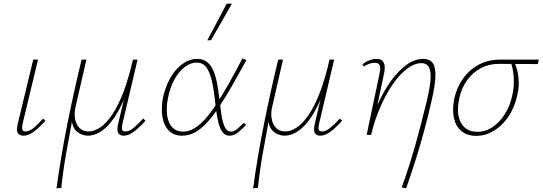

<svg xmlns="http://www.w3.org/2000/svg" viewBox="-20 -731 2939 1040"><path d="M108 4Q93 4 83.5 -3Q74 -10 72.5 -23Q71 -36 75 -56L160 -408H186L102 -59Q98 -40 101 -29.5Q104 -19 119 -19Q140 -19 163 -38.5Q186 -58 214 -89L226 -77Q193 -40 163.5 -18Q134 4 108 4Z M286 289Q310 115 345 -60Q380 -235 422 -408H448L389 -151Q381 -116 387 -85.5Q393 -55 411.5 -37Q430 -19 459 -19Q491 -19 524 -41.5Q557 -64 589 -112Q621 -160 649 -233.5Q677 -307 700 -408H718Q687 -269 645 -177.5Q603 -86 554.5 -41Q506 4 455 4Q442 4 424.5 -2Q407 -8 392 -22.5Q377 -37 371 -64Q365 -91 372 -132L374 -95Q357 -5 339.5 93Q322 191 312 287ZM650 4Q636 4 627 -3Q618 -10 616.5 -23Q615 -36 619 -56L702 -408H725L643 -59Q638 -37 641.5 -28Q645 -19 658 -19Q681 -19 704 -38.5Q727 -58 756 -89L768 -77Q735 -40 705.5 -18Q676 4 650 4Z M967 4Q922 4 895 -23Q868 -50 860 -97Q852 -144 863 -203Q876 -263 903.5 -310.5Q931 -358 969 -385Q1007 -412 1048 -412Q1080 -412 1100.5 -396Q1121 -380 1134 -352Q1147 -324 1154.5 -286.5Q1162 -249 1167 -206Q1173 -159 1178.5 -115.5Q1184 -72 1196.5 -45Q1209 -18 1230 -18Q1249 -18 1266.5 -33.5Q1284 -49 1301 -66L1313 -55Q1294 -34 1271 -15Q1248 4 1223 4Q1200 4 1186 -14.5Q1172 -33 1164 -63Q1156 -93 1151.5 -129.5Q1147 -166 1143 -200Q1137 -254 1126.5 -297.5Q1116 -341 1097.5 -366.5Q1079 -392 1044 -392Q1012 -392 980 -367.5Q948 -343 924.5 -300Q901 -257 890 -201Q880 -151 885 -109Q890 -67 912 -42.5Q934 -18 973 -18Q1001 -18 1029.5 -34Q1058 -50 1087.5 -82Q1117 -114 1149 -162Q1181 -210 1216.5 -273Q1252 -336 1293 -414L1315 -406Q1272 -328 1235.5 -264Q1199 -200 1165.5 -150Q1132 -100 1100.5 -66Q1069 -32 1036 -14Q1003 4 967 4ZM1103 -513 1208 -711H1236L1123 -513Z M1351 289Q1375 115 1410 -60Q1445 -235 1487 -408H1513L1454 -151Q1446 -116 1452 -85.5Q1458 -55 1476.5 -37Q1495 -19 1524 -19Q1556 -19 1589 -41.5Q1622 -64 1654 -112Q1686 -160 1714 -233.5Q1742 -307 1765 -408H1783Q1752 -269 1710 -177.5Q1668 -86 1619.5 -41Q1571 4 1520 4Q1507 4 1489.5 -2Q1472 -8 1457 -22.5Q1442 -37 1436 -64Q1430 -91 1437 -132L1439 -95Q1422 -5 1404.5 93Q1387 191 1377 287ZM1715 4Q1701 4 1692 -3Q1683 -10 1681.5 -23Q1680 -36 1684 -56L1767 -408H1790L1708 -59Q1703 -37 1706.5 -28Q1710 -19 1723 -19Q1746 -19 1769 -38.5Q1792 -58 1821 -89L1833 -77Q1800 -40 1770.5 -18Q1741 4 1715 4Z M2156 284Q2177 226 2195 170Q2213 114 2229 57.5Q2245 1 2260.5 -59Q2276 -119 2292 -185Q2311 -265 2312.5 -309Q2314 -353 2301 -371Q2288 -389 2263 -389Q2225 -389 2184.5 -358.5Q2144 -328 2107 -274Q2070 -220 2039.5 -150Q2009 -80 1990 0H1970Q1992 -89 2025.5 -164.5Q2059 -240 2100 -295.5Q2141 -351 2184.5 -381.5Q2228 -412 2271 -412Q2308 -412 2324 -389.5Q2340 -367 2338.5 -317.5Q2337 -268 2318 -186Q2299 -102 2278 -24.5Q2257 53 2233 129.5Q2209 206 2180 289ZM1966 0 2036 -333Q2038 -342 2039.5 -355.5Q2041 -369 2035 -380Q2029 -391 2008 -391Q1996 -391 1980 -385.5Q1964 -380 1951 -370L1943 -382Q1959 -396 1980 -404Q2001 -412 2019 -412Q2045 -412 2054.5 -398Q2064 -384 2064 -365Q2064 -346 2060 -332L1990 0Z M2559 5Q2511 5 2480 -20.5Q2449 -46 2439 -91Q2429 -136 2440 -194Q2454 -258 2488.5 -306Q2523 -354 2574 -381Q2625 -408 2687 -408H2899L2893 -384Q2830 -384 2772.5 -384.5Q2715 -385 2682 -385Q2628 -385 2584 -361.5Q2540 -338 2509.5 -295.5Q2479 -253 2467 -195Q2450 -113 2477.5 -65Q2505 -17 2565 -17Q2611 -17 2649.5 -43.5Q2688 -70 2716 -115Q2744 -160 2755 -216Q2761 -240 2762.5 -265Q2764 -290 2762.5 -313Q2761 -336 2757 -356.5Q2753 -377 2747 -392L2765 -398Q2775 -376 2782 -347.5Q2789 -319 2790 -285.5Q2791 -252 2781 -212Q2771 -167 2750.5 -127.5Q2730 -88 2700.5 -58.5Q2671 -29 2635 -12Q2599 5 2559 5Z"/></svg>

Font: Ysabeau Infant Thin
Style: Italic
Weight: 250
Italic angle: -12°
Designer: Christian Thalmann (Catharsis Fonts)
Version: Version 2.001;gftools[0.9.30]; featfreeze: ss01,ss02,lnum